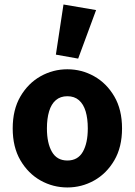

<svg xmlns="http://www.w3.org/2000/svg" viewBox="-20 -813 593 845"><path d="M276.5 12Q213.4 12 158.6 -18.6Q103.9 -49.3 69.9 -107.4Q35.9 -165.4 35.9 -247.9Q35.9 -330.5 69.9 -388.6Q103.9 -446.7 158.6 -477.4Q213.4 -508.1 276.5 -508.1Q339.6 -508.1 394.3 -477.4Q449.1 -446.7 483.1 -388.6Q517.1 -330.5 517.1 -247.9Q517.1 -165.4 483.1 -107.4Q449.1 -49.3 394.3 -18.6Q339.6 12 276.5 12ZM276.5 -106.6Q322.7 -106.6 344.6 -145Q366.4 -183.3 366.4 -247.9Q366.4 -291 356.9 -323Q347.3 -354.9 327.3 -372.2Q307.2 -389.5 276.5 -389.5Q245.7 -389.5 225.7 -372.2Q205.6 -354.9 196.1 -323Q186.5 -291 186.5 -247.9Q186.5 -183.3 208.5 -145Q230.4 -106.6 276.5 -106.6ZM324 -555.1 225.9 -572.6 259.4 -793.2 402.9 -768.7Z"/></svg>

Font: Source Sans Variable
Style: Regular
Weight: 200
Designer: Paul D. Hunt
Foundry: Adobe Systems Incorporated
Version: Version 3.006;hotconv 1.0.111;makeotfexe 2.5.65597